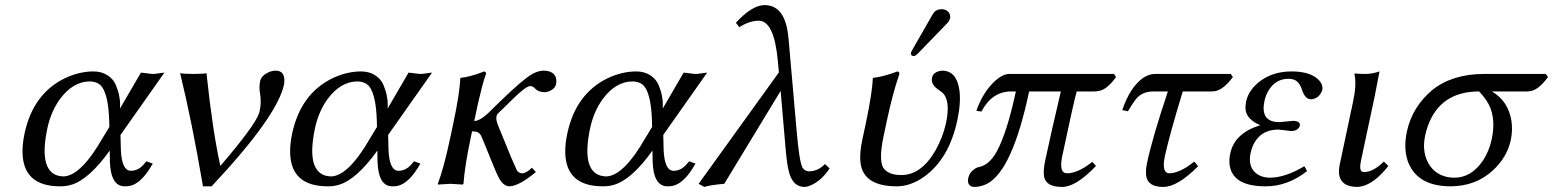

<svg xmlns="http://www.w3.org/2000/svg" viewBox="-20 -718 6067 750"><path d="M450.7 -190.9 452.1 -132.8Q455.6 -51.8 490.7 -50.8Q519.5 -50.8 541 -75.2Q546.4 -81.5 551.8 -87.9L576.7 -79.1Q534.2 -2.9 488.8 7.8Q478 10.3 466.8 9.8Q412.1 9.8 409.2 -88.9Q409.2 -90.3 409.2 -90.8L408.7 -129.9Q327.6 -16.6 258.3 3.9Q236.8 10.3 214.8 9.8Q70.3 9.8 67.9 -122.6Q67.4 -156.2 75.7 -195.8Q108.9 -351.6 232.9 -412.1Q288.1 -438.5 344.2 -439Q377 -439 399.7 -424.1Q422.4 -409.2 431.6 -387.9Q440.9 -366.7 445.3 -345.2Q449.7 -323.7 449.2 -309.1L448.7 -293.9L530.3 -434.1Q537.6 -434.1 553.7 -431.6Q569.8 -429.2 577.1 -429.2Q585 -429.2 601.1 -431.6Q615.7 -434.1 622.1 -434.1ZM407.2 -222.2 406.7 -243.2Q403.3 -360.8 369.1 -388.2Q353 -399.9 331.1 -399.9Q265.1 -399.9 213.9 -330.6Q179.7 -283.2 165.5 -219.2Q130.4 -55.2 205.1 -32.2Q216.3 -29.3 228 -28.8Q296.4 -30.8 382.3 -181.2Z M840.8 -69.8Q974.6 -226.1 991.7 -274.9Q993.7 -281.2 994.6 -286.1Q1002 -320.3 995.1 -356.9Q991.7 -378.9 996.1 -400.9Q1000.5 -421.9 1028.3 -435.5Q1043 -441.9 1057.1 -441.9Q1090.3 -441.9 1090.8 -404.8Q1090.8 -395.5 1089.4 -387.2Q1062 -262.2 806.6 9.8H772.9Q729 -247.1 683.6 -432.1Q699.7 -429.2 736.3 -429.2Q773.4 -429.2 786.6 -432.1Q810.5 -205.6 840.8 -69.8Z M1496.1 -190.9 1497.6 -132.8Q1501 -51.8 1536.1 -50.8Q1564.9 -50.8 1586.4 -75.2Q1591.8 -81.5 1597.2 -87.9L1622.1 -79.1Q1579.6 -2.9 1534.2 7.8Q1523.4 10.3 1512.2 9.8Q1457.5 9.8 1454.6 -88.9Q1454.6 -90.3 1454.6 -90.8L1454.1 -129.9Q1373 -16.6 1303.7 3.9Q1282.2 10.3 1260.3 9.8Q1115.7 9.8 1113.3 -122.6Q1112.8 -156.2 1121.1 -195.8Q1154.3 -351.6 1278.3 -412.1Q1333.5 -438.5 1389.6 -439Q1422.4 -439 1445.1 -424.1Q1467.8 -409.2 1477.1 -387.9Q1486.3 -366.7 1490.7 -345.2Q1495.1 -323.7 1494.6 -309.1L1494.1 -293.9L1575.7 -434.1Q1583 -434.1 1599.1 -431.6Q1615.2 -429.2 1622.6 -429.2Q1630.4 -429.2 1646.5 -431.6Q1661.1 -434.1 1667.5 -434.1ZM1452.6 -222.2 1452.1 -243.2Q1448.7 -360.8 1414.6 -388.2Q1398.4 -399.9 1376.5 -399.9Q1310.5 -399.9 1259.3 -330.6Q1225.1 -283.2 1210.9 -219.2Q1175.8 -55.2 1250.5 -32.2Q1261.7 -29.3 1273.4 -28.8Q1341.8 -30.8 1427.7 -181.2Z M1832.5 -245.1Q1854.5 -246.1 1885.7 -274.9L1933.6 -321.8Q2023.4 -408.7 2058.6 -428.7Q2083 -441.9 2102.5 -441.9Q2145 -441.9 2152.3 -411.1Q2154.3 -400.9 2152.3 -390.1Q2147.9 -369.6 2121.6 -360.4Q2113.8 -357.9 2107.4 -357.9Q2083 -358.4 2071.3 -371.1Q2062.5 -381.3 2051.3 -381.8Q2034.7 -381.8 1983.4 -331.5Q1976.1 -324.7 1968.8 -316.9L1924.3 -273.9Q1920.4 -270 1918.9 -261.2Q1917 -248 1927.7 -223.1L1975.1 -106.9Q1998 -53.7 1999.5 -51.3Q2007.8 -41.5 2019 -41Q2035.2 -41 2055.2 -60.5Q2057.1 -62.5 2057.6 -63L2073.2 -45.9Q2008.8 7.8 1971.2 9.8Q1947.8 9.8 1930.7 -19.5Q1921.9 -35.2 1910.6 -63L1862.8 -180.2Q1854.5 -202.1 1836.4 -204.1Q1831.1 -204.6 1823.7 -205.1ZM1878.4 -429.2Q1871.6 -411.6 1863.5 -380.9Q1855.5 -350.1 1850.6 -328.6L1845.7 -307.1L1818.8 -180.2Q1794.9 -66.9 1790.5 0L1787.6 2.9Q1785.6 2.9 1740.2 0L1690.9 2.9L1690.4 0Q1714.4 -64.5 1738.8 -180.2L1750.5 -234.9Q1775.9 -355 1777.8 -411.1L1780.3 -414.1Q1812 -416.5 1866.2 -437Q1869.6 -438.5 1871.6 -439Q1879.4 -437 1878.4 -429.2Z M2570.8 -190.9 2572.3 -132.8Q2575.7 -51.8 2610.8 -50.8Q2639.6 -50.8 2661.1 -75.2Q2666.5 -81.5 2671.9 -87.9L2696.8 -79.1Q2654.3 -2.9 2608.9 7.8Q2598.1 10.3 2586.9 9.8Q2532.2 9.8 2529.3 -88.9Q2529.3 -90.3 2529.3 -90.8L2528.8 -129.9Q2447.8 -16.6 2378.4 3.9Q2356.9 10.3 2335 9.8Q2190.4 9.8 2188 -122.6Q2187.5 -156.2 2195.8 -195.8Q2229 -351.6 2353 -412.1Q2408.2 -438.5 2464.4 -439Q2497.1 -439 2519.8 -424.1Q2542.5 -409.2 2551.8 -387.9Q2561 -366.7 2565.4 -345.2Q2569.8 -323.7 2569.3 -309.1L2568.8 -293.9L2650.4 -434.1Q2657.7 -434.1 2673.8 -431.6Q2689.9 -429.2 2697.3 -429.2Q2705.1 -429.2 2721.2 -431.6Q2735.8 -434.1 2742.2 -434.1ZM2527.3 -222.2 2526.9 -243.2Q2523.4 -360.8 2489.3 -388.2Q2473.1 -399.9 2451.2 -399.9Q2385.3 -399.9 2334 -330.6Q2299.8 -283.2 2285.6 -219.2Q2250.5 -55.2 2325.2 -32.2Q2336.4 -29.3 2348.1 -28.8Q2416.5 -30.8 2502.4 -181.2Z M3220.7 -60.1Q3187 -9.8 3143.6 7.3Q3131.8 12.2 3122.6 12.2Q3078.6 12.2 3062.5 -43.5Q3054.7 -72.8 3049.8 -126L3029.3 -362.8L2809.1 0Q2755.4 4.4 2731.4 12.2L2709 0L3022.5 -435.1L3018.6 -478Q3004.4 -636.2 2944.3 -637.2Q2906.2 -636.7 2868.2 -611.8L2854.5 -628.9Q2917 -697.3 2966.3 -698.2Q3047.9 -698.2 3059.6 -571.8Q3059.6 -569.8 3060.1 -568.8L3091.3 -213.9Q3102.1 -84 3115.2 -62.5Q3124.5 -49.3 3139.6 -48.8Q3171.9 -48.8 3196.3 -71.3Q3199.7 -74.7 3202.6 -77.1Z M3656.7 -682.1Q3681.2 -682.1 3689.9 -662.6Q3692.9 -654.8 3691.4 -647Q3688.5 -636.2 3681.6 -628.9L3563.5 -506.8Q3555.7 -499.5 3549.8 -499Q3538.6 -499 3538.1 -508.8Q3538.1 -510.7 3538.6 -512.2Q3539.6 -516.1 3543 -522L3625 -665Q3635.7 -681.6 3656.7 -682.1ZM3445.3 -251 3432.1 -189Q3411.6 -92.8 3430.7 -62Q3449.7 -34.2 3501 -34.2Q3579.1 -34.2 3634.8 -131.3Q3662.6 -180.7 3675.3 -236.8Q3694.8 -328.1 3659.2 -357.9Q3653.3 -362.8 3645 -368.2Q3615.7 -387.7 3620.6 -414.1Q3625 -435.5 3651.9 -440.9Q3656.2 -441.9 3660.6 -441.9Q3716.3 -441.9 3727.5 -367.2Q3734.4 -317.9 3719.7 -249Q3687 -95.7 3587.4 -25.9Q3535.6 9.8 3482.9 9.8Q3353 9.8 3341.3 -82Q3336.9 -118.7 3348.6 -172.9L3361.8 -234.9Q3387.7 -357.9 3389.2 -411.1L3391.6 -414.1Q3425.8 -417 3485.8 -439Q3493.7 -437 3493.2 -429.2Q3466.8 -352.1 3445.3 -251Z M4331.5 -429.2 4339.8 -417Q4306.2 -371.1 4277.3 -363.8Q4267.1 -361.3 4256.3 -360.8H4186Q4174.8 -323.2 4128.9 -106Q4116.2 -42 4147 -41Q4189 -41 4241.2 -81.5Q4244.6 -84 4246.6 -85.9L4261.2 -69.8Q4183.1 12.2 4128.9 12.2Q4066.9 12.2 4058.6 -26.9Q4054.2 -50.3 4063 -91.8Q4087.4 -206.5 4124 -360.8H4000Q3935.1 -54.2 3837.4 -1Q3813 11.7 3787.1 12.2Q3763.7 12.2 3761.2 -9.3Q3760.7 -15.6 3762.2 -22Q3767.1 -45.4 3789.1 -59.6Q3797.4 -64.5 3805.7 -65.9Q3845.2 -74.2 3874.5 -127.9Q3914.1 -201.7 3948.2 -360.8H3930.2Q3856.4 -360.8 3814.9 -284.7Q3814 -282.7 3813.5 -282.2L3793.9 -285.2Q3819.3 -357.9 3867.2 -402.3Q3896.5 -428.7 3922.9 -429.2Z M4490.7 -429.2H4787.6L4795.9 -417Q4760.3 -369.1 4728 -362.3Q4719.7 -360.8 4711.9 -360.8H4600.1Q4546.9 -185.5 4529.8 -106Q4517.1 -42 4547.9 -41Q4590.8 -42.5 4645 -86.9L4660.2 -68.8Q4580.1 12.2 4523.9 12.2Q4462.9 12.2 4457 -32.2Q4454.6 -52.7 4460.9 -83Q4481.4 -179.7 4542 -360.8H4486.3Q4443.8 -360.8 4419.9 -334Q4406.7 -318.4 4385.7 -283.2L4363.8 -288.1Q4395 -378.9 4445.8 -414.1Q4468.8 -428.7 4490.7 -429.2Z M4865.2 -121.1Q4852.5 -61 4895 -35.2Q4915 -23.9 4941.4 -23.9Q5001 -24.4 5075.2 -68.8L5085.9 -49.8Q5009.3 10.3 4923.3 9.8Q4791.5 9.8 4782.7 -78.1Q4781.2 -97.7 4785.6 -118.2Q4802.2 -197.3 4900.4 -228Q4902.3 -228.5 4902.8 -229Q4847.7 -252.4 4845.2 -293Q4844.7 -306.6 4847.7 -321.8Q4857.9 -369.1 4906.7 -404.3Q4956.5 -439 5025.4 -439Q5102.5 -439 5134.8 -401.9Q5148.4 -384.8 5145.5 -367.2Q5134.3 -333.5 5102.5 -330.1Q5080.6 -330.1 5069.8 -357.4Q5068.8 -360.4 5067.4 -362.8Q5056.6 -400.4 5032.2 -407.7Q5023.4 -410.2 5013.2 -410.2Q4964.8 -410.2 4937 -367.2Q4924.8 -348.1 4919.4 -324.2Q4903.3 -249 4963.9 -241.7Q4972.2 -240.7 4980.5 -241.2Q4981 -241.2 4991.7 -242.2Q5028.3 -246.1 5032.7 -246.1Q5060.1 -244.6 5057.6 -227.1Q5051.3 -206.5 5022.9 -206.1Q5019 -206.1 4999.5 -209Q4978.5 -211.9 4973.6 -211.9Q4903.3 -211.9 4874.5 -149.9Q4868.7 -135.7 4865.2 -121.1Z M5265.6 -321.8Q5280.3 -391.6 5270.5 -429.2L5272.9 -431.2Q5284.7 -429.2 5316.4 -429.2Q5341.8 -429.7 5368.7 -439Q5368.7 -438 5350.1 -342.8L5296.4 -90.8Q5288.1 -51.8 5302.2 -46.9Q5306.2 -45.9 5310.1 -45.9Q5345.2 -46.9 5385.7 -86.9L5403.3 -69.8Q5348.6 0 5296.9 10.3Q5289.1 11.7 5282.7 12.2Q5216.3 12.2 5210.4 -40.5Q5209.5 -55.2 5212.4 -70.8Z M5943.8 -360.8H5807.6Q5870.6 -324.2 5883.8 -247.6Q5889.6 -210.4 5881.8 -171.9Q5867.2 -103.5 5811 -51.8Q5744.1 9.3 5647 9.8Q5522.5 9.8 5483.4 -77.6Q5460.4 -131.3 5475.6 -204.1Q5497.1 -301.3 5574.7 -366.2Q5651.9 -428.7 5777.3 -429.2H6018.1L6026.9 -417Q5992.7 -370.6 5963.4 -363.3Q5953.6 -360.8 5943.8 -360.8ZM5661.1 -23.9Q5728 -23.9 5773.4 -91.8Q5797.4 -128.4 5807.1 -174.8Q5826.7 -266.6 5785.6 -326.7Q5774.4 -343.3 5757.8 -360.8Q5605.5 -360.8 5557.1 -224.6Q5550.8 -206.5 5546.9 -188Q5532.2 -118.7 5566.9 -68.8Q5599.6 -24.4 5661.1 -23.9Z"/></svg>

Font: Linux Biolinum Capitals O
Style: Italic Samll Caps
Weight: 400
Italic angle: -12°
Designer: Philipp H. Poll
Foundry: Philipp H. Poll
Version: Version 0.6.2